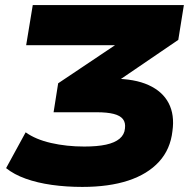

<svg xmlns="http://www.w3.org/2000/svg" viewBox="-20 -725 761 756"><path d="M304 11Q241 11 184 3Q127 -5 81 -21.5Q35 -38 4 -63L81 -204Q120 -176 181 -162Q242 -148 312 -148Q363 -148 397.5 -155.5Q432 -163 451 -179Q470 -195 472 -219Q475 -242 464 -256Q453 -270 427.5 -276.5Q402 -283 361 -283H191L209 -397L503 -594L497 -547H83L109 -705H704L682 -568L390 -369L371 -415H426Q510 -415 565 -390Q620 -365 644 -319Q668 -273 659 -209Q651 -137 606 -88Q561 -39 485 -14Q409 11 304 11Z"/></svg>

Font: Nunito Sans 10pt SemiExpanded Black
Style: Italic
Weight: 900
Width: 6
Italic angle: -9°
Designer: Vernon Adams
Foundry: Vernon Adams
Version: Version 3.101;gftools[0.9.27]